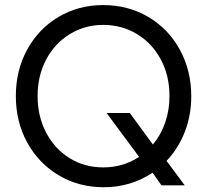

<svg xmlns="http://www.w3.org/2000/svg" viewBox="-20 -748 848 775"><path d="M595.7 -50.8Q553.7 -22.5 503.7 -7.3Q453.6 7.8 398.4 7.8Q298.8 7.8 217.8 -40Q136.7 -87.9 90.3 -171.9Q43.9 -255.9 43.9 -360.4Q43.9 -463.9 89.8 -547.9Q135.7 -631.8 216.3 -679.7Q296.9 -727.5 396.5 -727.5Q497.1 -727.5 578.4 -679.7Q659.7 -631.8 705.8 -547.6Q752 -463.4 752 -359.4Q752 -282.2 725.8 -215.3Q699.7 -148.4 652.3 -98.6L725.6 0H631.8ZM541.5 -114.7 410.2 -292H503.9L597.2 -164.6Q629.4 -203.1 646.7 -253.2Q664.1 -303.2 664.1 -360.4Q664.1 -442.9 628.9 -508.3Q593.8 -573.7 532.7 -610.6Q471.7 -647.5 396.5 -647.5Q322.8 -647.5 262.2 -610.6Q201.7 -573.7 166.7 -508.3Q131.8 -442.9 131.8 -360.4Q131.8 -278.3 166.3 -212.6Q200.7 -147 261 -109.6Q321.3 -72.3 396.5 -72.3Q476.6 -72.3 541.5 -114.7Z"/></svg>

Font: Reddit Sans Chocolate
Style: Regular
Weight: 400
Designer: Stephen Hutchings
Foundry: Reddit
Version: Version 1.013